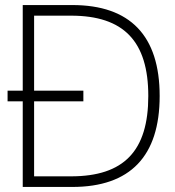

<svg xmlns="http://www.w3.org/2000/svg" viewBox="-20 -740 692 760"><path d="M10 -339H70V0H266C495.5 0 612 -121.5 612 -360C612 -598.5 495.5 -720 266 -720H70V-381H10ZM115 -678H261C469.5 -678 567 -577 567 -360C567 -142.5 470.5 -42 261 -42H115V-339H310V-381H115Z"/></svg>

Font: Vela Sans ExtLt
Style: Regular
Weight: 200
Designer: Principal design: Mikhail Sharanda - project Manrope.
Design modification: Ravid Balaliev
Foundry: Mikhail Sharanda
Version: Version 1.001